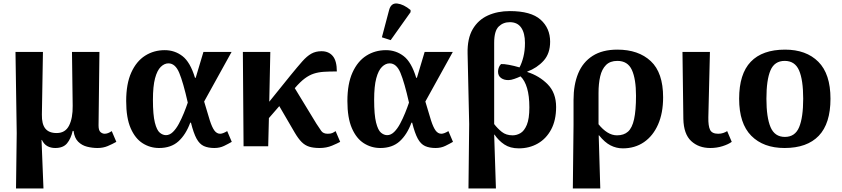

<svg xmlns="http://www.w3.org/2000/svg" viewBox="-20 -831 4786 1091"><path d="M71 240 75 -75 68 -536H224L218 -180Q217 -126 237.5 -100.5Q258 -75 302 -75Q351 -75 372.5 -117.5Q394 -160 393 -230L389 -536H545L540 -118Q540 -90 551 -80.5Q562 -71 575 -71Q593 -71 615 -86L641 -25Q618 -12 592 -1Q566 10 534 10Q504 10 474.5 2.5Q445 -5 424 -26Q403 -47 398 -87H393Q383 -43 361 -16.5Q339 10 294 10Q269 10 249.5 -0.5Q230 -11 218 -36H216L227 240Z M884 10Q833 10 790.5 -17Q748 -44 722.5 -102.5Q697 -161 697 -257Q697 -355 726 -419Q755 -483 804.5 -514.5Q854 -546 916 -546Q973 -546 1017 -512Q1061 -478 1088 -389H1092L1136 -536H1296L1140 -254Q1159 -188 1172 -147.5Q1185 -107 1198.5 -89Q1212 -71 1231 -71Q1246 -71 1271 -86L1297 -25Q1278 -14 1253.5 -2Q1229 10 1198 10Q1163 10 1138.5 -1Q1114 -12 1097 -43Q1080 -74 1065 -134H1061Q1036 -66 994 -28Q952 10 884 10ZM923 -63Q944 -63 962.5 -81Q981 -99 996.5 -128Q1012 -157 1025 -189Q1038 -221 1047 -248Q1021 -363 998.5 -417Q976 -471 937 -471Q914 -471 893.5 -451Q873 -431 861 -386Q849 -341 849 -264Q849 -178 860 -134.5Q871 -91 888 -77Q905 -63 923 -63Z M1364 0 1360 -536H1516L1510 -253L1631 -403Q1671 -452 1697.5 -482Q1724 -512 1749 -526Q1774 -540 1807 -540Q1848 -540 1871 -512.5Q1894 -485 1894 -425Q1852 -425 1820.5 -423Q1789 -421 1763 -412.5Q1737 -404 1711.5 -385Q1686 -366 1655 -330L1778 -128Q1794 -103 1805.5 -87Q1817 -71 1842 -71Q1859 -71 1868 -75Q1877 -79 1887 -86L1913 -25Q1899 -17 1867 -3.5Q1835 10 1796 10Q1761 10 1737 2.5Q1713 -5 1694 -24Q1675 -43 1655 -77L1567 -228L1508 -160L1504 0Z M2141 10Q2090 10 2047.5 -17Q2005 -44 1979.5 -102.5Q1954 -161 1954 -257Q1954 -355 1983 -419Q2012 -483 2061.5 -514.5Q2111 -546 2173 -546Q2230 -546 2274 -512Q2318 -478 2345 -389H2349L2393 -536H2553L2397 -254Q2416 -188 2429 -147.5Q2442 -107 2455.5 -89Q2469 -71 2488 -71Q2503 -71 2528 -86L2554 -25Q2535 -14 2510.5 -2Q2486 10 2455 10Q2420 10 2395.5 -1Q2371 -12 2354 -43Q2337 -74 2322 -134H2318Q2293 -66 2251 -28Q2209 10 2141 10ZM2180 -63Q2201 -63 2219.5 -81Q2238 -99 2253.5 -128Q2269 -157 2282 -189Q2295 -221 2304 -248Q2278 -363 2255.5 -417Q2233 -471 2194 -471Q2171 -471 2150.5 -451Q2130 -431 2118 -386Q2106 -341 2106 -264Q2106 -178 2117 -134.5Q2128 -91 2145 -77Q2162 -63 2180 -63ZM2200 -603 2150 -619 2191 -774Q2202 -815 2237.5 -811Q2273 -807 2313 -774V-762Z M2642 240 2646 -126 2637 -527Q2635 -612 2666 -665Q2697 -718 2752 -743Q2807 -768 2877 -768Q2997 -768 3051.5 -719.5Q3106 -671 3106 -594Q3106 -527 3069 -486Q3032 -445 2976 -424V-422Q3045 -400 3092.5 -351.5Q3140 -303 3140 -223Q3140 -148 3112 -95.5Q3084 -43 3036 -15.5Q2988 12 2928 12Q2879 12 2846 -10Q2813 -32 2790 -66H2788L2798 240ZM2893 -62Q2916 -62 2937.5 -74.5Q2959 -87 2973.5 -121.5Q2988 -156 2988 -221Q2988 -286 2975 -330Q2962 -374 2938 -397Q2921 -389 2902 -382.5Q2883 -376 2871 -376Q2845 -375 2827.5 -387.5Q2810 -400 2810 -424Q2810 -433 2813.5 -445Q2817 -457 2827 -467Q2843 -468 2872.5 -462.5Q2902 -457 2932 -448Q2945 -472 2954 -507.5Q2963 -543 2963 -587Q2963 -643 2941.5 -674Q2920 -705 2877 -705Q2839 -705 2813.5 -680Q2788 -655 2788 -587V-126Q2807 -101 2831.5 -81.5Q2856 -62 2893 -62Z M3235 240 3239 -122V-263Q3239 -350 3265.5 -414Q3292 -478 3347.5 -513.5Q3403 -549 3488 -549Q3608 -549 3678 -483.5Q3748 -418 3748 -278Q3748 -189 3719.5 -124Q3691 -59 3639.5 -23.5Q3588 12 3519 12Q3482 12 3449 -5Q3416 -22 3384 -62H3382L3391 240ZM3486 -62Q3525 -62 3548.5 -83Q3572 -104 3583 -153.5Q3594 -203 3594 -287Q3594 -382 3570.5 -433.5Q3547 -485 3488 -485Q3447 -485 3423.5 -461.5Q3400 -438 3390.5 -397Q3381 -356 3381 -303V-125Q3405 -95 3431.5 -78.5Q3458 -62 3486 -62Z M4016 10Q3950 10 3907.5 -29.5Q3865 -69 3863 -155L3858 -536H4014L4005 -164Q4004 -115 4015 -93Q4026 -71 4061 -71Q4077 -71 4090 -75.5Q4103 -80 4112 -86L4138 -25Q4119 -11 4086 -0.5Q4053 10 4016 10Z M4438 10Q4318 10 4249 -59.5Q4180 -129 4180 -270Q4180 -411 4246 -480Q4312 -549 4441 -549Q4561 -549 4630 -480Q4699 -411 4699 -270Q4699 -129 4632.5 -59.5Q4566 10 4438 10ZM4440 -53Q4498 -53 4521 -108.5Q4544 -164 4544 -270Q4544 -377 4520.5 -431Q4497 -485 4439 -485Q4381 -485 4358 -431Q4335 -377 4335 -270Q4335 -164 4358.5 -108.5Q4382 -53 4440 -53Z"/></svg>

Font: NotoSerif-Bold
Style: Regular
Weight: 700
Designer: Monotype Design Team
Foundry: Monotype Imaging Inc.
Version: Version 2.007; ttfautohint (v1.8) -l 8 -r 50 -G 200 -x 14 -D